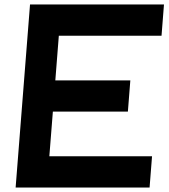

<svg xmlns="http://www.w3.org/2000/svg" viewBox="-20 -840 755 860"><path d="M714.5 -820 703.5 -680H243.5L227.8 -480H563.8L552.8 -340H216.8L201 -140H661L650 0H50L114.5 -820Z"/></svg>

Font: Poland Can Into
Style: Of Regular
Weight: 500
Foundry: Cannot Into Space Fonts
Version: Version 1.01